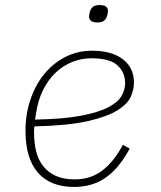

<svg xmlns="http://www.w3.org/2000/svg" viewBox="-20 -729 640 761"><path d="M274 12Q180 12 130.5 -44.5Q81 -101 81 -211Q81 -276 100.5 -334Q120 -392 155 -435Q190 -478 238.5 -503Q287 -528 346 -528Q422 -528 466.5 -494.5Q511 -461 511 -401Q511 -375 498.5 -346Q486 -317 445 -291.5Q404 -266 326 -248.5Q248 -231 116 -228Q115 -220 115 -212Q115 -204 115 -202Q115 -164 123 -130.5Q131 -97 150 -72Q169 -47 200 -32.5Q231 -18 276 -18Q340 -18 386 -53.5Q432 -89 467 -155L494 -140Q452 -62 399 -25Q346 12 274 12ZM343 -498Q303 -498 266.5 -483.5Q230 -469 200.5 -441Q171 -413 151 -373Q131 -333 123 -281L119 -255Q232 -257 302 -270.5Q372 -284 410.5 -304.5Q449 -325 462.5 -350Q476 -375 476 -400Q476 -442 445.5 -470Q415 -498 343 -498ZM367 -640Q347 -640 340 -647Q333 -654 333 -663Q333 -669 336 -681Q339 -694 348 -701.5Q357 -709 374 -709Q394 -709 401 -702Q408 -695 408 -686Q408 -680 405 -668Q402 -655 393 -647.5Q384 -640 367 -640Z"/></svg>

Font: IBM Plex Mono ExtraLight
Style: Italic
Weight: 200
Italic angle: -9°
Monospace: yes
Designer: Mike Abbink, Paul van der Laan, Pieter van Rosmalen
Foundry: Bold Monday
Version: Version 2.3